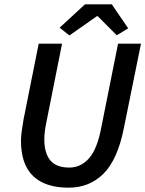

<svg xmlns="http://www.w3.org/2000/svg" viewBox="-20 -856 672 888"><path d="M297 12Q189 12 133 -42Q77 -96 77 -205Q77 -227 81 -253Q85 -279 89 -304L159 -654H267L194 -288Q185 -246 185 -211Q185 -148 212.5 -114.5Q240 -81 301 -81Q353 -81 391 -123Q429 -165 448 -264L526 -654H632L553 -264Q524 -118 459 -53Q394 12 297 12ZM301 -692 256 -728 373 -836H497L573 -725L520 -693L432 -781H428Z"/></svg>

Font: Source Sans Pro SemiBold
Style: Italic
Weight: 600
Italic angle: -11°
Designer: Paul D. Hunt
Foundry: Adobe Systems Incorporated
Version: Version 1.095;hotconv 1.0.109;makeotfexe 2.5.65596